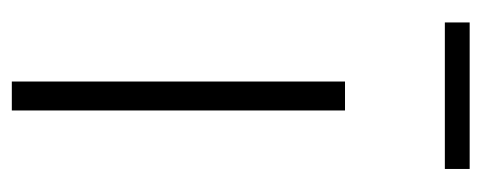

<svg xmlns="http://www.w3.org/2000/svg" viewBox="-265 -550 815 325"><g transform="rotate(90 142.5 -387.5)"><path d="M266 -733V-775H18V-733ZM167 -564H118V0H167Z"/></g></svg>

Font: Glow Sans SC Normal Light
Style: Regular
Weight: 300
Designer: Ryoko NISHIZUKA (kana, bopomofo & ideographs); Paul D. Hunt (Latin, Greek & Cyrillic); Sandoll Communications, Soo-young
Version: Version 0.93